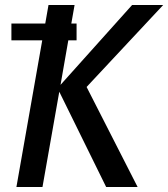

<svg xmlns="http://www.w3.org/2000/svg" viewBox="-20 -746 671 766"><path d="M160.5 -652 173.5 -726H277.5L264.5 -652H285.5V-585H252.5L221.5 -407.5L507 -726H631L325.5 -399L529 0H403.5L216.5 -380L149.5 0H45.5L148.5 -585H25.5V-652Z"/></svg>

Font: JuliaMono MediumItalic
Style: Regular
Weight: 500
Italic angle: -9°
Monospace: yes
Designer: cormullion
Foundry: corm
Version: Version 0.049; ttfautohint (v1.8.4)